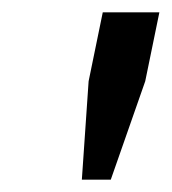

<svg xmlns="http://www.w3.org/2000/svg" viewBox="-20 -749 279 312"><path d="M124 -617 147 -729H239L216 -617L160 -457H113Z"/></svg>

Font: Mona Sans Medium
Style: Italic
Weight: 500
Italic angle: -11.7°
Designer: Deni Anggara
Foundry: GitHub
Version: Version 2.000